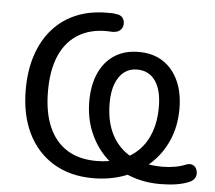

<svg xmlns="http://www.w3.org/2000/svg" viewBox="-52 -771 936 836"><g transform="rotate(5 416.5 -352.5)"><path d="M384 9Q284 9 211 -35Q138 -79 98.5 -159.5Q59 -240 59 -350Q59 -436 82 -503.5Q105 -571 147.5 -618Q190 -665 249.5 -689.5Q309 -714 384 -714Q393 -714 402 -714Q411 -714 420 -712Q441 -711 450.5 -699Q460 -687 459 -670Q458 -657 451 -648.5Q444 -640 434 -636.5Q424 -633 413 -633Q404 -634 393 -634Q382 -634 374 -634Q304 -631 255 -597Q206 -563 181 -501.5Q156 -440 156 -353Q156 -260 183.5 -196.5Q211 -133 263.5 -100Q316 -67 392 -67Q451 -67 497.5 -84.5Q544 -102 576.5 -135Q609 -168 626 -215.5Q643 -263 643 -323Q643 -399 614.5 -439Q586 -479 535 -479Q502 -479 478.5 -461Q455 -443 441.5 -408.5Q428 -374 428 -323Q428 -242 458 -185Q488 -128 544 -97.5Q600 -67 680 -67Q708 -67 734 -71.5Q760 -76 782 -85Q797 -91 808.5 -87.5Q820 -84 826 -74Q832 -64 832.5 -52Q833 -40 826.5 -29.5Q820 -19 807 -13Q780 -1 747.5 4Q715 9 677 9Q606 9 544.5 -14.5Q483 -38 437 -82.5Q391 -127 365 -188.5Q339 -250 339 -324Q339 -394 362 -446Q385 -498 429 -527Q473 -556 535 -556Q598 -556 642 -527Q686 -498 709.5 -446Q733 -394 733 -324Q733 -249 706.5 -187.5Q680 -126 632.5 -82Q585 -38 521.5 -14.5Q458 9 384 9Z"/></g></svg>

Font: Nunito Medium
Style: Regular
Weight: 500
Designer: Vernon Adams
Foundry: Vernon Adams
Version: Version 3.601